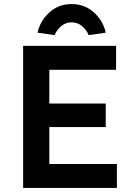

<svg xmlns="http://www.w3.org/2000/svg" viewBox="-20 -926 665 946"><path d="M94 0V-700H552V-582H223V-416H501V-300H223V-118H556V0ZM249 -753 165 -765Q178 -824 223.5 -865Q269 -906 333 -906Q397 -906 442.5 -865Q488 -824 501 -765L417 -753Q406 -779 384 -797.5Q362 -816 333 -816Q304 -816 282 -797.5Q260 -779 249 -753Z"/></svg>

Font: Lexend Deca Medium
Style: Regular
Weight: 500
Designer: Bonnie Shaver-Troup, Thomas Jockin
Foundry: Lexend
Version: Version 1.008; ttfautohint (v1.8.4.7-5d5b)